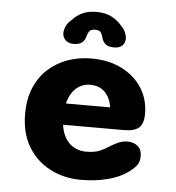

<svg xmlns="http://www.w3.org/2000/svg" viewBox="-51 -726 720 785"><g transform="rotate(5 309.5 -334.0)"><path d="M308.5 10.5Q241.5 10.5 184.5 -18.2Q127.5 -47 93.2 -102.8Q59 -158.5 59 -239Q59 -299.5 78.5 -345.8Q98 -392 132.5 -423.5Q167 -455 212.5 -471.2Q258 -487.5 310 -487.5Q379.5 -487.5 433 -461.2Q486.5 -435 517 -388.2Q547.5 -341.5 547.5 -280.5Q547.5 -240.5 528.8 -224Q510 -207.5 469 -207.5H217.5Q222 -175 235.8 -152.5Q249.5 -130 271.5 -118Q293.5 -106 320.5 -106Q356 -106 377.5 -115.5Q399 -125 416.5 -137Q433.5 -147.5 450.5 -154.8Q467.5 -162 487 -162Q512 -162 528.5 -148Q545 -134 545 -107Q545 -82 532 -66.8Q519 -51.5 499.5 -38Q469.5 -16 420 -2.8Q370.5 10.5 308.5 10.5ZM221.5 -295H403Q397.5 -333.5 374.8 -356.8Q352 -380 313.5 -380Q292 -380 273.5 -370.2Q255 -360.5 241.8 -341.8Q228.5 -323 221.5 -295ZM397.5 -540.5Q371.5 -540.5 360.2 -552Q349 -563.5 346.5 -577.5Q344.5 -588 338.2 -597Q332 -606 314.5 -606Q297 -606 290.5 -596.8Q284 -587.5 282 -577.5Q279 -563 268 -551.8Q257 -540.5 230.5 -540.5Q210.5 -540.5 198.2 -552.2Q186 -564 186 -581.5Q186 -594.5 193 -609.8Q200 -625 216.5 -638.5Q232 -656 255.8 -667.5Q279.5 -679 313.5 -679Q351 -679 376.8 -665.2Q402.5 -651.5 418 -632Q431.5 -618.5 437 -605Q442.5 -591.5 442.5 -580.5Q442.5 -562.5 430.8 -551.5Q419 -540.5 397.5 -540.5Z"/></g></svg>

Font: Sono Monospace
Style: Bold
Weight: 700
Designer: Tyler Finck
Foundry: Tyler Finck
Version: Version 2.112